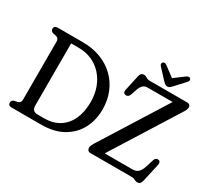

<svg xmlns="http://www.w3.org/2000/svg" viewBox="-165 -1159 1594 1457"><g transform="rotate(30 632.0 -430.5)"><path d="M31 -25.9Q31 -46.7 53.3 -54.4L83 -60.5Q95.8 -64.6 101.4 -72.8Q107 -81 107 -95.1V-604.9Q107 -619.3 101.4 -627.3Q95.8 -635.4 83 -639.5L53.3 -645.6Q31 -653.3 31 -674.1Q31 -686.8 38.8 -693.4Q46.5 -700 60.8 -700H282.4Q368.9 -700 439.8 -672.6Q510.6 -645.3 561.6 -595.8Q612.6 -546.3 640 -479Q667.3 -411.8 667.3 -332.3Q667.3 -237.9 627.3 -162.7Q587.2 -87.5 510.2 -43.7Q433.2 0 321.4 0H60.8Q46.5 0 38.8 -6.8Q31 -13.5 31 -25.9ZM315.6 -52.6Q392.8 -52.6 447.8 -87.1Q502.8 -121.5 531.9 -185.3Q561 -249 561 -336Q561 -403.3 540.3 -460.3Q519.7 -517.3 481.5 -559.4Q443.4 -601.5 391 -624.6Q338.6 -647.7 274.6 -647.7H209.7V-103.8Q209.7 -77.3 222.5 -65Q235.3 -52.6 261 -52.6ZM1211.8 -632.7 831.1 -26.1 760.1 -52.3H1087Q1102.5 -52.3 1114.9 -55.6Q1127.2 -58.9 1137.1 -66.8Q1147 -74.6 1155 -88Q1163 -101.4 1169.9 -121.5L1192.5 -193.7Q1198.3 -207.2 1206.6 -211.6Q1214.9 -216 1225.6 -214.1Q1236.1 -212.4 1240.7 -202.4Q1245.2 -192.3 1241.5 -177.1L1206.6 -21.2Q1202 -2.3 1194 6.2Q1186 14.7 1170.3 14.7Q1160.3 14.7 1152.2 11Q1144.1 7.2 1135.3 3.6Q1126.4 0 1114.3 0H752.5Q738 0 730.4 -8.6Q722.8 -17.1 722.8 -30.5Q722.8 -41.1 727.3 -51.3Q731.8 -61.4 738.6 -73L1118.8 -678.9L1139.2 -647.4H880.2Q863.4 -647.4 851.6 -641.5Q839.8 -635.6 831.2 -623.3Q822.5 -611.1 815.7 -592.2L798.3 -540.1Q792.1 -524.3 782.8 -518.4Q773.5 -512.6 761 -514.9Q749.7 -517.5 745.4 -526.1Q741 -534.7 743.8 -549.2L773.1 -682.6Q777 -701 785.4 -709.7Q793.8 -718.5 807.4 -718.5Q819.3 -718.5 827.6 -714Q835.9 -709.5 844.7 -704.8Q853.5 -700 867.4 -700H1195.6Q1210.6 -700 1218.4 -692.5Q1226.1 -685 1226.1 -673.1Q1226.1 -664 1222.8 -654.3Q1219.4 -644.7 1211.8 -632.7ZM1021.9 -788.3 919.4 -865.5Q897.2 -881.3 884.4 -869.7Q879.2 -865.3 878.2 -856.6Q877.1 -847.9 885.4 -838.5L963.6 -754Q974.3 -742.5 982.9 -735.7Q991.5 -728.8 1004.7 -728.8Q1017.3 -728.8 1025.6 -735.8Q1033.9 -742.8 1044.3 -754L1122.2 -838.5Q1130.5 -847.6 1129.8 -856.5Q1129 -865.3 1124.1 -869.7Q1111.3 -880.7 1089.4 -865.5L986.3 -788.3Z"/></g></svg>

Font: Fraunces 144pt S100 Black
Style: Regular
Weight: 900
Version: Version 1.000